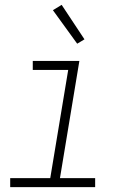

<svg xmlns="http://www.w3.org/2000/svg" viewBox="-20 -771 540 791"><path d="M22 0V-37H187L261 -483H115V-520H307L227 -37H372V0ZM298 -591 198 -729 234 -751 328 -609Z"/></svg>

Font: Iosevka SS04 Extralight
Style: Italic
Weight: 200
Italic angle: -9°
Monospace: yes
Designer: Belleve Invis
Foundry: Belleve Invis
Version: Version 19.0.0; ttfautohint (v1.8.4)